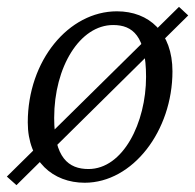

<svg xmlns="http://www.w3.org/2000/svg" viewBox="-27 -520 569 560"><path d="M522 -475 495 -500 -7 -5 21 20 522 -475ZM220 13C360 13 476 -138 476 -312C476 -425 408 -487 314 -487C173 -487 54 -343 54 -163C54 -49 128 13 220 13ZM231 -27C173 -27 131 -60 131 -176C131 -325 206 -447 303 -447C360 -447 399 -415 399 -296C399 -162 332 -27 231 -27Z"/></svg>

Font: Source Serif Variable
Style: Italic
Weight: 389
Italic angle: -12°
Designer: Frank Grießhammer
Foundry: Adobe Systems Incorporated
Version: Version 3.001;hotconv 1.0.111;makeotfexe 2.5.65597